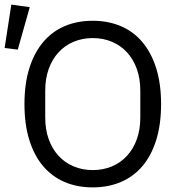

<svg xmlns="http://www.w3.org/2000/svg" viewBox="-44 -800 776 832"><path d="M358 12Q290 12 235.5 -11.5Q181 -35 142.5 -80.5Q104 -126 83 -193.5Q62 -261 62 -349Q62 -437 83 -504Q104 -571 142.5 -617Q181 -663 235.5 -686.5Q290 -710 358 -710Q425 -710 480 -686.5Q535 -663 573.5 -617Q612 -571 633 -504Q654 -437 654 -349Q654 -261 633 -193.5Q612 -126 573.5 -80.5Q535 -35 480 -11.5Q425 12 358 12ZM358 -63Q403 -63 441 -79Q479 -95 506.5 -125Q534 -155 549 -197Q564 -239 564 -291V-407Q564 -459 549 -501Q534 -543 506.5 -573Q479 -603 441 -619Q403 -635 358 -635Q313 -635 275 -619Q237 -603 209.5 -573Q182 -543 167 -501Q152 -459 152 -407V-291Q152 -239 167 -197Q182 -155 209.5 -125Q237 -95 275 -79Q313 -63 358 -63ZM33 -585 -24 -592 5 -780 85 -769Z"/></svg>

Font: IBM Plex Sans
Style: Regular
Weight: 400
Designer: Mike Abbink, Paul van der Laan, Pieter van Rosmalen
Foundry: Bold Monday
Version: Version 3.005